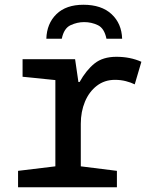

<svg xmlns="http://www.w3.org/2000/svg" viewBox="-20 -788 640 808"><path d="M56 0V-69L213 -88V-451L75 -465V-539H296L310 -443H315Q343 -493 378 -521Q413 -549 470 -549Q528 -549 575 -528L547 -433Q531 -441 509.5 -446.5Q488 -452 464 -452Q420 -452 387.5 -427Q355 -402 337.5 -360Q320 -318 320 -267V-88L472 -69V0ZM331 -768Q407 -768 449.5 -728.5Q492 -689 494 -625H428Q419 -669 392 -682Q365 -695 334 -695Q305 -695 277 -682Q249 -669 240 -625H175Q177 -689 217.5 -728.5Q258 -768 331 -768Z"/></svg>

Font: Noto Sans Mono Medium
Style: Regular
Weight: 500
Designer: Monotype Design Team
Foundry: Monotype Imaging Inc.
Version: Version 2.014